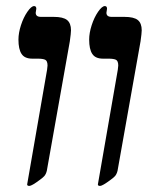

<svg xmlns="http://www.w3.org/2000/svg" viewBox="-20 -609 530 635"><path d="M86.9 -415Q61.5 -415 51.3 -430.7Q41 -446.3 41 -478Q41 -500 49.3 -525.6Q57.6 -551.3 70.6 -570.1Q83.5 -588.9 92.8 -588.9Q100.1 -588.9 100.1 -580.1L98.1 -566.9Q98.1 -553.2 115.2 -553.2H157.2Q189 -553.2 201.9 -542.7Q214.8 -532.2 214.8 -508.8Q214.8 -499.5 210.9 -472.2L134.8 -43.9Q131.8 -32.2 126 -26.1Q120.1 -20 111.8 -14.2Q85 5.9 77.1 5.9Q69.8 5.9 69.8 1L135.7 -378.4L137.2 -392.1Q137.2 -407.7 129.4 -411.4Q121.6 -415 105 -415ZM320.8 -415Q295.4 -415 285.2 -430.7Q274.9 -446.3 274.9 -478Q274.9 -500 283.2 -525.6Q291.5 -551.3 304.4 -570.1Q317.4 -588.9 326.7 -588.9Q334 -588.9 334 -580.1L332 -566.9Q332 -553.2 349.1 -553.2H391.1Q422.9 -553.2 435.8 -542.7Q448.7 -532.2 448.7 -508.8Q448.7 -499.5 444.8 -472.2L368.7 -43.9Q365.7 -32.2 359.9 -26.1Q354 -20 345.7 -14.2Q318.8 5.9 311 5.9Q303.7 5.9 303.7 1L369.6 -378.4L371.1 -392.1Q371.1 -407.7 363.3 -411.4Q355.5 -415 338.9 -415Z"/></svg>

Font: Tinos
Style: Bold Italic
Weight: 700
Italic angle: -16.333°
Designer: Steve Matteson
Foundry: Monotype Imaging Inc.
Version: Version 1.23